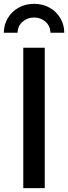

<svg xmlns="http://www.w3.org/2000/svg" viewBox="-40 -975 353 995"><path d="M191.9 -727.5V0H80.6V-727.5ZM136.7 -955.1Q181.2 -955.1 216.6 -935.3Q252 -915.5 272.5 -881.3Q293 -847.2 293 -805.2H221.2Q221.2 -839.8 196 -862.1Q170.9 -884.3 136.7 -884.3Q102.1 -884.3 76.7 -862.1Q51.3 -839.8 51.3 -805.2H-20Q-20 -847.2 0.5 -881.3Q21 -915.5 56.4 -935.3Q91.8 -955.1 136.7 -955.1Z"/></svg>

Font: Inter Medium
Style: Regular
Weight: 500
Designer: Rasmus Andersson
Foundry: rsms
Version: Version 4.001;git-9221beed3